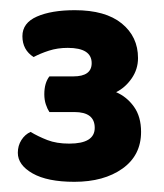

<svg xmlns="http://www.w3.org/2000/svg" viewBox="-20 -721 323 377"><path d="M124 -571Q160 -571 160 -597Q160 -627 113 -627Q93 -627 76 -621.5Q59 -616 46 -609Q24 -623 24 -650Q24 -676 52.5 -688.5Q81 -701 127 -701Q187 -701 219 -675Q251 -649 251 -607Q251 -585 238.5 -567Q226 -549 208 -540Q229 -531 243 -511.5Q257 -492 257 -462Q257 -416 220.5 -390Q184 -364 126 -364Q73 -364 44 -380.5Q15 -397 15 -421Q15 -435 22 -446Q29 -457 40 -462Q55 -453 73 -446Q91 -439 116 -439Q166 -439 166 -470Q166 -501 126 -501H77Q73 -507 70 -516Q67 -525 67 -536Q67 -558 77 -571Z"/></svg>

Font: Baloo 2 Latin
Style: Bold
Weight: 400
Designer: Sarang Kulkarni and Ek Type
Foundry: Ek Type
Version: Version 1.001